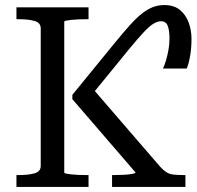

<svg xmlns="http://www.w3.org/2000/svg" viewBox="-20 -739 777 759"><path d="M630 -719Q668 -719 691.5 -699.5Q715 -680 726 -649.5Q737 -619 737 -586Q737 -549 731.5 -517.5Q726 -486 718 -468H624Q631 -482 636.5 -501Q642 -520 646 -542Q650 -564 650 -587Q650 -619 643 -637Q636 -655 617 -655Q603 -655 587 -645.5Q571 -636 548 -611.5Q525 -587 488 -542L355 -379L613 -80Q626 -66 637.5 -58.5Q649 -51 664.5 -49Q680 -47 702 -47H713V0H423V-47H432Q451 -47 470 -48Q489 -49 502.5 -51.5Q516 -54 516 -57L266 -347V-364L435 -571Q467 -610 492.5 -638.5Q518 -667 540 -684.5Q562 -702 583.5 -710.5Q605 -719 630 -719ZM45 0V-47H56Q93 -47 117 -54Q141 -61 141 -83V-627Q141 -649 117 -656Q93 -663 56 -663H45V-710H330V-663H321Q307 -663 291.5 -662.5Q276 -662 263 -660.5Q250 -659 242 -657.5Q234 -656 234 -653V-57Q234 -54 242 -52.5Q250 -51 263 -49.5Q276 -48 291.5 -47.5Q307 -47 321 -47H330V0Z"/></svg>

Font: Roboto Serif 20pt
Style: Regular
Weight: 400
Designer: Greg Gazdowicz
Foundry: Commercial Type
Version: Version 1.008